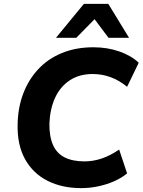

<svg xmlns="http://www.w3.org/2000/svg" viewBox="-20 -960 736 991"><path d="M399 11Q300 11 225 -27Q150 -65 109 -139Q68 -213 71 -321Q73 -407 100.5 -478.5Q128 -550 178 -603.5Q228 -657 300 -686.5Q372 -716 462 -716Q535 -716 597 -694Q659 -672 696 -636L636 -512Q596 -545 551.5 -561.5Q507 -578 458 -578Q389 -578 339.5 -545Q290 -512 264 -454.5Q238 -397 235 -323Q234 -256 253.5 -212Q273 -168 314 -147.5Q355 -127 416 -127Q460 -127 504 -141.5Q548 -156 595 -188L636 -65Q607 -41 568 -24Q529 -7 485.5 2Q442 11 399 11ZM269 -765 413 -940H539L646 -765H540L468 -861L374 -765Z"/></svg>

Font: Nunito Sans 11pt ExtraBold
Style: Italic
Weight: 800
Italic angle: -9°
Version: Version 3.101;gftools[0.9.27]